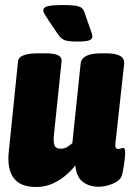

<svg xmlns="http://www.w3.org/2000/svg" viewBox="-20 -738 523 767"><path d="M124 9Q61 9 34.5 -27Q8 -63 15 -131L52 -493Q55 -525 133 -525H161Q197 -525 212.5 -517Q228 -509 226 -493L195 -195Q193 -170 198 -157Q203 -144 222 -144Q238 -144 249.5 -151.5Q261 -159 269 -166L302 -483Q306 -525 384 -525H404Q480 -525 476 -483L441 -165Q438 -143 452 -143Q458 -143 463 -145Q468 -147 472 -147Q476 -147 478 -143.5Q480 -140 480 -127Q480 -117 477.5 -96.5Q475 -76 471.5 -57Q468 -38 465 -32Q456 -14 428 -3Q400 8 373 8Q337 8 311 -11.5Q285 -31 281 -77Q266 -58 243 -38Q220 -18 190 -4.5Q160 9 124 9ZM291 -572Q253 -572 238.5 -577.5Q224 -583 211 -602L175 -655Q167 -668 160 -678.5Q153 -689 153 -696Q153 -710 174 -714Q195 -718 224 -718Q261 -718 279.5 -715.5Q298 -713 306 -706.5Q314 -700 318 -687L343 -615Q347 -605 348 -600Q349 -595 349 -592Q349 -581 335.5 -576.5Q322 -572 291 -572Z"/></svg>

Font: Asap Condensed Condensed Black
Style: Italic
Weight: 900
Width: 3
Italic angle: -6°
Designer: Pablo Cosgaya
Foundry: Omnibus-Type
Version: Version 3.001; ttfautohint (v1.8.4.7-5d5b)